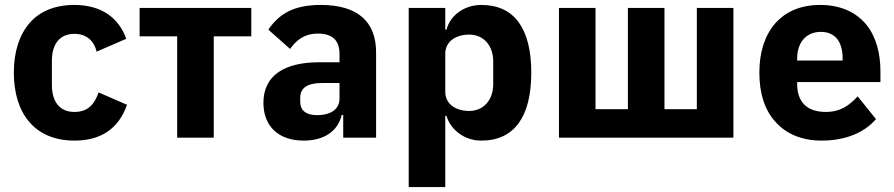

<svg xmlns="http://www.w3.org/2000/svg" viewBox="-20 -557 3619 777"><path d="M281 12C202 12 140 -15 99 -63C58 -110 36 -179 36 -263C36 -347 58 -415 99 -463C140 -511 202 -537 281 -537C388 -537 460 -487 491 -400L371 -348C362 -388 333 -420 281 -420C221 -420 190 -378 190 -311V-213C190 -146 221 -104 281 -104C340 -104 364 -140 379 -183L494 -133C459 -33 385 12 281 12Z M697 -410H545V-525H997V-410H845V0H697Z M1278 -537C1167 -537 1109 -500 1066 -437L1154 -359C1177 -391 1208 -421 1267 -421C1330 -421 1354 -389 1354 -338V-305H1271C1132 -305 1046 -252 1046 -141C1046 -49 1104 12 1209 12C1289 12 1347 -24 1363 -92H1369V0H1502V-345C1502 -470 1427 -537 1278 -537ZM1354 -159C1354 -111 1313 -91 1264 -91C1220 -91 1195 -108 1195 -147V-162C1195 -201 1224 -221 1282 -221H1354V-159Z M1634 -525H1782V-437H1787C1802 -496 1860 -537 1928 -537C2061 -537 2130 -442 2130 -263C2130 -84 2061 12 1928 12C1893 12 1862 1 1838 -17C1813 -35 1795 -60 1787 -88H1782V200H1634ZM1879 -108C1935 -108 1976 -150 1976 -217V-308C1976 -375 1935 -417 1879 -417C1823 -417 1782 -388 1782 -340V-185C1782 -137 1823 -108 1879 -108Z M2242 -525H2390V-115H2521V-525H2669V-115H2800V-525H2948V0H2242Z M3305 12C3225 12 3162 -15 3119 -63C3075 -110 3053 -179 3053 -263C3053 -346 3075 -414 3117 -462C3159 -510 3220 -537 3299 -537C3386 -537 3447 -505 3487 -456C3526 -407 3543 -340 3543 -269V-225H3206V-217C3206 -148 3242 -104 3322 -104C3383 -104 3418 -132 3451 -167L3525 -75C3478 -20 3401 12 3305 12ZM3302 -428C3242 -428 3206 -385 3206 -320V-312H3390V-321C3390 -385 3362 -428 3302 -428Z"/></svg>

Font: Plexus Sans Bold
Style: Regular
Weight: 700
Version: Version 2.001;PS 002.001;hotconv 1.0.70;makeotf.lib2.5.58329